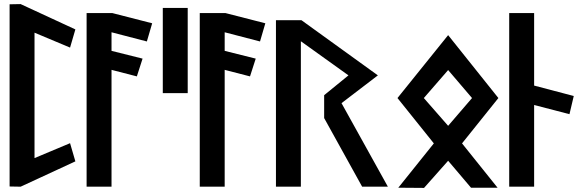

<svg xmlns="http://www.w3.org/2000/svg" viewBox="-20 -924 2854 940"><path d="M81 -10 349 -134 323 -223 149 -150V-764L323 -691L349 -780L81 -904L27 -903V-11Z M404 -10H526V-582L650 -550L678 -637L526 -675V-766L699 -721L725 -810L530 -860H404Z M899 -468V-885H777V-468Z M958 -10H1080V-582L1204 -550L1232 -637L1080 -675V-766L1253 -721L1279 -810L1084 -860H958Z M1652 -419 1830 -555 1456 -825H1331V-10H1453V-722L1686 -555L1567 -458V-346L1753 -10H1879Z M2291 -444 2174 -308 2055 -444 2174 -581ZM1926 -444 2104 -222 1930 -5 2056 -4 2174 -137 2286 -5H2416L2242 -222L2420 -444L2174 -752Z M2595 -10V-410L2768 -365L2789 -454L2595 -505V-860H2473V-10Z"/></svg>

Font: Ny Stormning
Style: Fi
Weight: 300
Designer: Robert Jablonski, Mew Too
Foundry: Cannot Into Space Fonts
Version: Version 0.90